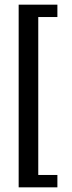

<svg xmlns="http://www.w3.org/2000/svg" viewBox="-20 -647 308 823"><path d="M226 -574H144V103H226V156H60V-627H226Z"/></svg>

Font: Gupter Medium
Style: Regular
Weight: 500
Designer: Octavio Pardo
Version: Version 1.000